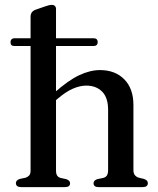

<svg xmlns="http://www.w3.org/2000/svg" viewBox="-20 -765 646 785"><path d="M23 -592.5Q23 -600 27.2 -604.2Q31.5 -608.5 37.5 -608.5H364Q371.5 -608.5 375.5 -604.2Q379.5 -600 379.5 -592.5Q379.5 -585.5 375.2 -581.2Q371 -577 364 -577H37.5Q23 -577 23 -592.5ZM194.5 -343.5 175.5 -363 200.5 -384.5Q259 -436.5 303.8 -457.5Q348.5 -478.5 389 -478.5Q450.5 -478.5 488 -440.8Q525.5 -403 525.5 -335.5V-70Q525.5 -56 531.5 -48.8Q537.5 -41.5 547.5 -38.5L568.5 -33.5Q576.5 -30.5 580.5 -26.5Q584.5 -22.5 584.5 -16Q584.5 -8.5 579.2 -4.2Q574 0 563.5 0H383Q362.5 0 362.5 -16Q362.5 -27 377.5 -32.5L401.5 -37.5Q412.5 -40 417.2 -47.8Q422 -55.5 422 -70V-315.5Q422 -366 397.5 -390.5Q373 -415 332.5 -415Q307.5 -415 278.8 -402.8Q250 -390.5 216.5 -362ZM209 -728.5V-68Q209 -54 213.8 -47Q218.5 -40 228 -37.5L251 -32.5Q266.5 -27 266.5 -16Q266.5 0 246 0H66Q56 0 50.5 -4.2Q45 -8.5 45 -16Q45 -22.5 49.2 -26.8Q53.5 -31 61 -33.5L85 -38.5Q94.5 -42 99.8 -48.2Q105 -54.5 105 -67.5V-696Q105 -708 110.5 -715Q116 -722 126 -725.5L163.5 -738.5Q173.5 -742 179.8 -743.5Q186 -745 192.5 -745Q200 -745 204.5 -740.5Q209 -736 209 -728.5Z"/></svg>

Font: Fraunces 17pt
Style: Regular
Weight: 400
Version: Version 1.000;[b76b70a41]